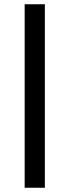

<svg xmlns="http://www.w3.org/2000/svg" viewBox="-20 -720 301 903"><path d="M96 163V-700H191V163Z"/></svg>

Font: Junicode VF
Style: Regular
Weight: 400
Designer: Peter S. Baker
Version: Version 2.213